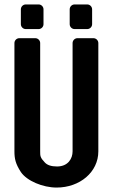

<svg xmlns="http://www.w3.org/2000/svg" viewBox="-20 -839 508 865"><path d="M423 -157V-645C423 -657 413 -667 401 -667H329C317 -667 307 -657 307 -645V-157C307 -125 287 -89 237 -89C211 -89 193 -95 182 -107C161 -129 161 -136 161 -157V-645C161 -657 151 -667 139 -667H67C55 -667 45 -657 45 -645V-157C45 -124 50 -101 74 -64C101 -24 173 6 235 6C340 6 423 -64 423 -157ZM316 -708H373C385 -708 395 -718 395 -730V-797C395 -809 385 -819 373 -819H316C304 -819 294 -809 294 -797V-730C294 -718 304 -708 316 -708ZM96 -708H154C166 -708 176 -718 176 -730V-797C176 -809 166 -819 154 -819H96C84 -819 74 -809 74 -797V-730C74 -718 84 -708 96 -708Z"/></svg>

Font: DIN Rundschrift
Style: Breit
Weight: 400
Width: 7
Version: Version 1.027